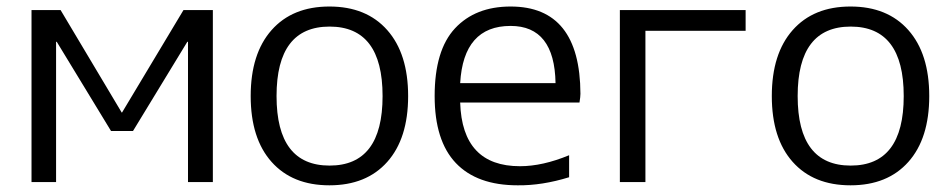

<svg xmlns="http://www.w3.org/2000/svg" viewBox="-20 -550 2867 580"><path d="M623 0H547.9V-423.8H545.9L381.8 -154.3H315.4L151.4 -423.8H149.4V0H75.2V-519.5H163.1L347.7 -210H348.6L534.2 -519.5H623Z M800.3 -459Q863.3 -530.3 975.1 -530.3Q1086.9 -530.3 1149.9 -459Q1212.9 -387.7 1212.9 -259.8Q1212.9 -131.8 1149.9 -61Q1086.9 9.8 975.1 9.8Q863.3 9.8 800.3 -61Q737.3 -131.8 737.3 -259.8Q737.3 -387.7 800.3 -459ZM815.4 -259.8Q815.4 -49.8 975.6 -49.8Q1135.7 -49.8 1135.7 -259.8Q1135.7 -469.7 975.6 -469.7Q815.4 -469.7 815.4 -259.8Z M1699.2 -14.6Q1617.2 10.7 1543.9 9.8Q1420.9 9.8 1356.9 -57.6Q1293 -125 1293 -259.8Q1293 -398.4 1354.5 -464.4Q1416 -530.3 1522.5 -530.3Q1732.4 -530.3 1733.4 -266.6Q1733.4 -257.8 1730.5 -240.2H1370.1Q1376 -47.9 1550.8 -47.9Q1619.1 -47.9 1699.2 -81.1ZM1370.1 -298.8H1658.2Q1655.3 -471.7 1522.5 -471.7Q1379.9 -471.7 1370.1 -298.8Z M1852.5 -519.5H2232.4V-457H1929.7V0H1852.5Z M2374.5 -459Q2437.5 -530.3 2549.3 -530.3Q2661.1 -530.3 2724.1 -459Q2787.1 -387.7 2787.1 -259.8Q2787.1 -131.8 2724.1 -61Q2661.1 9.8 2549.3 9.8Q2437.5 9.8 2374.5 -61Q2311.5 -131.8 2311.5 -259.8Q2311.5 -387.7 2374.5 -459ZM2389.6 -259.8Q2389.6 -49.8 2549.8 -49.8Q2710 -49.8 2710 -259.8Q2710 -469.7 2549.8 -469.7Q2389.6 -469.7 2389.6 -259.8Z"/></svg>

Font: Mgen+ 1c regular
Style: Regular
Weight: 400
Designer: [Source Han Sans]
Ryoko NISHIZUKA  (kana & ideographs); Paul D. Hunt (Latin, Greek & Cyrillic); Wenlong ZHANG  (bopomofo
Version: Version 1.059.20150602